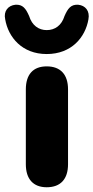

<svg xmlns="http://www.w3.org/2000/svg" viewBox="-57 -781 394 810"><path d="M140 -553C245 -553 303 -624 316 -699C323 -735 303 -758 273 -761C242 -763 229 -745 215 -713C203 -674 175 -654 140 -654C106 -654 78 -674 66 -713C52 -745 39 -763 8 -761C-22 -758 -43 -735 -35 -699C-22 -624 36 -553 140 -553ZM140 9C199 9 230 -26 230 -88V-404C230 -467 198 -501 140 -501C83 -501 52 -467 52 -404V-88C52 -26 83 9 140 9Z"/></svg>

Font: Nunito Black
Style: Regular
Weight: 900
Designer: Vernon Adams
Foundry: Vernon Adams
Version: Version 3.602